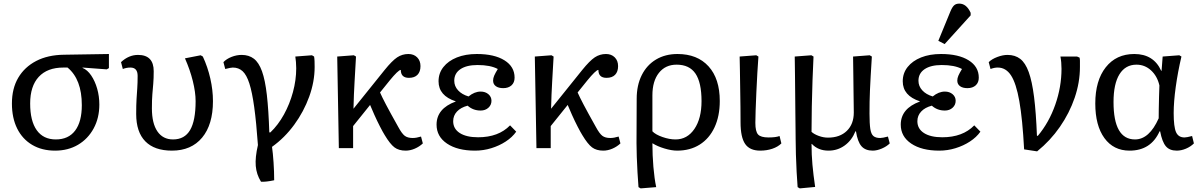

<svg xmlns="http://www.w3.org/2000/svg" viewBox="-20 -820 6650 1063"><path d="M285 14Q212 14 158 -18Q104 -50 75 -108.5Q46 -167 46 -247Q46 -330 81 -389.5Q116 -449 180.5 -482.5Q245 -516 335 -517L583 -521V-443L571 -436L437 -446V-444Q464 -433 485 -402Q506 -371 518 -329Q530 -287 530 -241Q530 -167 498.5 -109Q467 -51 412 -18.5Q357 14 285 14ZM289 -48Q359 -48 396 -97Q433 -146 433 -238Q433 -381 354 -446H331Q242 -446 194.5 -394.5Q147 -343 147 -247Q147 -150 183.5 -99Q220 -48 289 -48Z M932 14Q835 14 784.5 -37.5Q734 -89 734 -189Q734 -240 736 -272Q738 -304 740 -332.5Q742 -361 742 -400Q742 -446 702 -446Q680 -446 660 -438L650 -476Q693 -516 744 -516Q831 -516 831 -426Q831 -385 828.5 -356.5Q826 -328 823.5 -298Q821 -268 821 -220Q821 -137 851.5 -92.5Q882 -48 938 -48Q1002 -48 1032.5 -100Q1063 -152 1063 -260Q1063 -309 1047.5 -371.5Q1032 -434 1004 -497L1091 -514L1103 -507Q1130 -449 1144.5 -385Q1159 -321 1159 -260Q1159 -130 1099 -58Q1039 14 932 14Z M1425 186Q1400 146 1396 99Q1392 52 1408 -17Q1399 -143 1387.5 -226.5Q1376 -310 1360.5 -358Q1345 -406 1323 -426Q1301 -446 1269 -446Q1258 -446 1227 -438L1217 -476Q1234 -494 1262 -505Q1290 -516 1318 -516Q1358 -516 1385.5 -495Q1413 -474 1430.5 -425.5Q1448 -377 1457.5 -294Q1467 -211 1471 -87H1477Q1520 -128 1552 -186Q1584 -244 1602 -310.5Q1620 -377 1620 -442Q1620 -461 1618.5 -477Q1617 -493 1615 -507L1707 -514L1719 -507Q1721 -496 1721.5 -480.5Q1722 -465 1722 -449Q1722 -368 1692 -285Q1662 -202 1609 -129.5Q1556 -57 1486 -7Q1491 27 1494.5 79Q1498 131 1498 178Q1451 188 1425 186Z M2226 14Q2188 14 2164 -4Q2140 -22 2110 -72Q2100 -88 2084 -119Q2068 -150 2053 -183.5Q2038 -217 2029 -239L1935 -122V0H1856L1847 -507L1939 -514L1951 -507Q1947 -433 1943 -366.5Q1939 -300 1937 -218L2109 -432Q2151 -484 2179 -502.5Q2207 -521 2241 -521Q2271 -521 2289.5 -502.5Q2308 -484 2308 -454Q2308 -423 2291.5 -406Q2275 -389 2244 -389Q2199 -389 2199 -433Q2192 -433 2176 -417.5Q2160 -402 2138 -375L2084 -308Q2095 -283 2117 -241Q2139 -199 2185 -117Q2205 -80 2221 -68Q2237 -56 2265 -56Q2285 -56 2311 -64L2321 -26Q2302 -8 2276.5 3Q2251 14 2226 14Z M2610 14Q2513 14 2455 -25Q2397 -64 2397 -130Q2397 -219 2503 -258V-259Q2408 -290 2408 -370Q2408 -415 2435 -449Q2462 -483 2509.5 -502Q2557 -521 2620 -521Q2717 -521 2773 -486Q2829 -451 2829 -390Q2829 -363 2812 -347.5Q2795 -332 2766 -332Q2740 -332 2725 -343Q2710 -354 2710 -374Q2710 -387 2716 -401Q2722 -415 2736 -438Q2695 -460 2624 -460Q2563 -460 2529 -437Q2495 -414 2495 -373Q2495 -343 2516 -320Q2537 -297 2574 -286Q2607 -313 2641 -313Q2667 -313 2684 -298.5Q2701 -284 2701 -262Q2701 -239 2684 -223.5Q2667 -208 2641 -208Q2599 -208 2569 -235Q2531 -225 2510 -202.5Q2489 -180 2489 -149Q2489 -107 2525.5 -83.5Q2562 -60 2627 -60Q2740 -60 2804 -126L2838 -91Q2816 -60 2780 -36.5Q2744 -13 2700 0.5Q2656 14 2610 14Z M3320 14Q3282 14 3258 -4Q3234 -22 3204 -72Q3194 -88 3178 -119Q3162 -150 3147 -183.5Q3132 -217 3123 -239L3029 -122V0H2950L2941 -507L3033 -514L3045 -507Q3041 -433 3037 -366.5Q3033 -300 3031 -218L3203 -432Q3245 -484 3273 -502.5Q3301 -521 3335 -521Q3365 -521 3383.5 -502.5Q3402 -484 3402 -454Q3402 -423 3385.5 -406Q3369 -389 3338 -389Q3293 -389 3293 -433Q3286 -433 3270 -417.5Q3254 -402 3232 -375L3178 -308Q3189 -283 3211 -241Q3233 -199 3279 -117Q3299 -80 3315 -68Q3331 -56 3359 -56Q3379 -56 3405 -64L3415 -26Q3396 -8 3370.5 3Q3345 14 3320 14Z M3527 223 3515 216Q3512 179 3509.5 134.5Q3507 90 3505.5 47.5Q3504 5 3504 -27L3505 -273Q3505 -348 3533 -404Q3561 -460 3612 -490.5Q3663 -521 3731 -521Q3841 -521 3903 -452.5Q3965 -384 3965 -261Q3965 -177 3936 -115Q3907 -53 3854 -19.5Q3801 14 3729 14Q3698 14 3658.5 2Q3619 -10 3594 -26H3592Q3592 39 3597.5 104Q3603 169 3613 216ZM3720 -48Q3785 -48 3824.5 -106Q3864 -164 3864 -260Q3864 -363 3830.5 -412.5Q3797 -462 3726 -462Q3664 -462 3628 -416.5Q3592 -371 3592 -292V-93Q3609 -75 3647.5 -61.5Q3686 -48 3720 -48Z M4189 14Q4131 14 4105.5 -23Q4080 -60 4080 -143Q4080 -178 4079.5 -228Q4079 -278 4078 -332Q4077 -386 4076.5 -432.5Q4076 -479 4075 -507L4167 -514L4179 -507Q4176 -469 4173 -416Q4170 -363 4167.5 -308Q4165 -253 4163.5 -208Q4162 -163 4162 -140Q4162 -92 4177 -75.5Q4192 -59 4235 -59Q4276 -59 4296 -67L4306 -26Q4287 -7 4256 3.5Q4225 14 4189 14Z M4408 223 4396 216Q4393 180 4390.5 132Q4388 84 4386.5 35Q4385 -14 4385 -51Q4385 -68 4384.5 -106Q4384 -144 4383.5 -194.5Q4383 -245 4382.5 -298Q4382 -351 4381.5 -397Q4381 -443 4380.5 -473Q4380 -503 4380 -507L4472 -514L4484 -507Q4481 -449 4478.5 -376.5Q4476 -304 4474.5 -230Q4473 -156 4473 -90Q4487 -77 4513 -67.5Q4539 -58 4564 -58Q4630 -58 4668.5 -95.5Q4707 -133 4707 -197Q4707 -206 4706.5 -238.5Q4706 -271 4705.5 -314Q4705 -357 4704.5 -399Q4704 -441 4703.5 -471Q4703 -501 4703 -507L4795 -514L4807 -507Q4803 -444 4800.5 -399Q4798 -354 4796.5 -320Q4795 -286 4794.5 -256Q4794 -226 4794 -191Q4794 -135 4798.5 -106Q4803 -77 4816 -66.5Q4829 -56 4853 -56Q4866 -56 4896 -64L4906 -26Q4889 -9 4862 2.5Q4835 14 4812 14Q4771 14 4749.5 -10.5Q4728 -35 4719 -93H4716Q4696 -43 4656.5 -14.5Q4617 14 4567 14Q4510 14 4475 -23H4473Q4473 36 4478 91.5Q4483 147 4493 215Z M5180 14Q5083 14 5025 -25Q4967 -64 4967 -130Q4967 -219 5073 -258V-259Q4978 -290 4978 -370Q4978 -415 5005 -449Q5032 -483 5079.5 -502Q5127 -521 5190 -521Q5287 -521 5343 -486Q5399 -451 5399 -390Q5399 -363 5382 -347.5Q5365 -332 5336 -332Q5310 -332 5295 -343Q5280 -354 5280 -374Q5280 -387 5286 -401Q5292 -415 5306 -438Q5265 -460 5194 -460Q5133 -460 5099 -437Q5065 -414 5065 -373Q5065 -343 5086 -320Q5107 -297 5144 -286Q5177 -313 5211 -313Q5237 -313 5254 -298.5Q5271 -284 5271 -262Q5271 -239 5254 -223.5Q5237 -208 5211 -208Q5169 -208 5139 -235Q5101 -225 5080 -202.5Q5059 -180 5059 -149Q5059 -107 5095.5 -83.5Q5132 -60 5197 -60Q5310 -60 5374 -126L5408 -91Q5386 -60 5350 -36.5Q5314 -13 5270 0.5Q5226 14 5180 14ZM5210 -576 5175 -594 5242 -757Q5252 -781 5262.5 -790.5Q5273 -800 5291 -800Q5331 -800 5354 -749V-735Z M5722 18 5650 7Q5641 -161 5623.5 -260Q5606 -359 5577.5 -402.5Q5549 -446 5504 -446Q5485 -446 5464 -438L5454 -476Q5471 -493 5501.5 -504.5Q5532 -516 5558 -516Q5600 -516 5628.5 -494Q5657 -472 5675.5 -421Q5694 -370 5705 -283.5Q5716 -197 5721 -68H5726Q5788 -142 5822.5 -240.5Q5857 -339 5857 -439Q5857 -476 5851 -507H5943L5957 -501Q5959 -493 5959 -483.5Q5959 -474 5959 -449Q5959 -364 5930 -279Q5901 -194 5848 -117.5Q5795 -41 5722 18Z M6234 14Q6145 14 6094.5 -55.5Q6044 -125 6044 -247Q6044 -374 6102 -447.5Q6160 -521 6260 -521Q6367 -521 6409 -428H6411L6417 -507L6509 -514L6521 -507Q6501 -422 6489.5 -339Q6478 -256 6478 -194Q6478 -118 6491 -88.5Q6504 -59 6538 -59Q6544 -59 6554.5 -61Q6565 -63 6580 -67L6590 -26Q6572 -8 6546 3Q6520 14 6495 14Q6455 14 6434.5 -10.5Q6414 -35 6403 -93H6400Q6352 14 6234 14ZM6264 -48Q6343 -48 6395 -165Q6395 -182 6395.5 -215.5Q6396 -249 6397 -285.5Q6398 -322 6399 -347Q6387 -399 6352.5 -430.5Q6318 -462 6272 -462Q6211 -462 6178 -409Q6145 -356 6145 -255Q6145 -48 6264 -48Z"/></svg>

Font: Text Regular
Style: Regular
Weight: 400
Designer: Latin by Veronika Burian and Jose Scaglione. Greek by Irene Vlachou. Cyrillic by Vera Evstafieva.
Foundry: TypeTogether
Version: Version 3.002